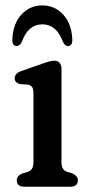

<svg xmlns="http://www.w3.org/2000/svg" viewBox="-20 -706 346 726"><path d="M212.5 -446.5V-93.5Q212.5 -76 218.5 -67.5Q224.5 -59 235.5 -55.5L253 -50.5Q274.5 -41 274.5 -24.5Q274.5 0 245.5 0H72.5Q43.5 0 43.5 -24.5Q43.5 -41 65 -50.5L83.5 -55.5Q94.5 -59 100.5 -67.5Q106.5 -76 106.5 -93.5V-354Q106.5 -370.5 101.2 -377.2Q96 -384 86 -386L55 -388Q35.5 -393.5 35.5 -410Q35.5 -428.5 61 -437.5L141 -465.5Q154.5 -470.5 165 -473.5Q175.5 -476.5 187 -476.5Q198 -476.5 205.2 -468.5Q212.5 -460.5 212.5 -446.5ZM140 -614Q86.4 -614 62.7 -548Q54.5 -532 43.6 -532Q24.9 -532 26.7 -559.5Q29.9 -617.5 61.6 -651.5Q93.2 -685.5 140 -685.5Q186.9 -685.5 218.5 -651.5Q250.1 -617.5 253.3 -559.5Q255.2 -532 236.5 -532Q225.6 -532 217.8 -548Q193.7 -614 140 -614Z"/></svg>

Font: Fraunces 9pt SuperSoft
Style: Regular
Weight: 400
Version: Version 1.000;[b76b70a41]